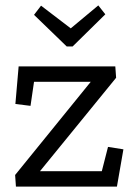

<svg xmlns="http://www.w3.org/2000/svg" viewBox="-20 -691 504 711"><path d="M370 -638 249 -519H227L106 -636L132 -670L242 -586L344 -671ZM413 0H39L36 -43L316 -388H106L93 -299L37 -306L49 -445H407L410 -403L128 -57H357L380 -147L437 -138Z"/></svg>

Font: Zilla Slab
Style: Regular
Weight: 400
Designer: Typotheque.com
Foundry: Typotheque type foundry
Version: Version 1.1; 2017; ttfautohint (v1.6)